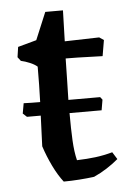

<svg xmlns="http://www.w3.org/2000/svg" viewBox="-46 -590 429 638"><g transform="rotate(-5 169.0 -271.5)"><path d="M141 12Q123 -11 107 -44Q91 -77 80 -111Q81 -137 82 -162.5Q83 -188 84 -213H38L25 -225L31 -259Q54 -258 86 -258Q87 -287 87.5 -316.5Q88 -346 88 -376Q79 -384 63.5 -390.5Q48 -397 34 -400L24 -413L29 -447L91 -464L129 -555H188L185 -452L300 -455L315 -445L306 -392Q296 -392 272.5 -393Q249 -394 224 -394.5Q199 -395 183 -395Q182 -359 181.5 -320.5Q181 -282 180 -257Q226 -257 286 -257L293 -248L287 -213H180Q180 -161 182 -122Q184 -83 191 -55Q225 -56 253 -59.5Q281 -63 310 -71L325 -47Q287 -15 243 5Q221 8 193 10Q165 12 141 12Z"/></g></svg>

Font: Labrada Medium
Style: Regular
Weight: 500
Designer: Mercedes Jáuregui
Foundry: Omnibus-Type Team
Version: Version 1.000; ttfautohint (v1.8.4.7-5d5b)